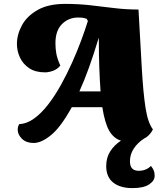

<svg xmlns="http://www.w3.org/2000/svg" viewBox="-20 -709 838 987"><path d="M153 26Q115 26 93 4.5Q71 -17 71 -42Q71 -59 79 -71Q119 -73 156.5 -100.5Q194 -128 228.5 -173Q263 -218 293.5 -273Q324 -328 350.5 -387Q377 -446 397.5 -501.5Q418 -557 432 -602H431L426 -612Q413 -617 402.5 -618Q392 -619 382 -619Q333 -619 299 -585.5Q265 -552 265 -487Q265 -459 269.5 -433.5Q274 -408 290 -372Q275 -353 252.5 -345Q230 -337 212 -337Q162 -337 130 -358.5Q98 -380 82.5 -413.5Q67 -447 67 -483Q67 -531 92.5 -578.5Q118 -626 173 -657.5Q228 -689 315 -689Q383 -689 444.5 -682Q506 -675 567 -667.5Q628 -660 693 -660L692 -659Q702 -482 709 -357.5Q716 -233 728 -155.5Q740 -78 766 -44Q755 -20 733 -4L730 -2Q726 1 721 3Q687 25 667.5 55Q648 85 648 120Q648 169 693 169Q711 169 727 163Q743 157 756 144Q766 157 770.5 167.5Q775 178 775 195Q775 220 746.5 239Q718 258 661 258Q598 258 562 229.5Q526 201 526 145Q526 101 547 68.5Q568 36 602 14Q565 3 542 -36Q519 -75 506 -158H349Q293 -56 243 -15Q193 26 153 26ZM487 -513Q462 -430 437.5 -362Q413 -294 388 -239H497Q493 -292 490.5 -360Q488 -428 488 -513Z"/></svg>

Font: Sansita Swashed Black
Style: Regular
Weight: 900
Designer: Pablo Cosgaya
Foundry: Omnibus-Type
Version: Version 1.003; ttfautohint (v1.8.3)